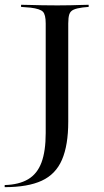

<svg xmlns="http://www.w3.org/2000/svg" viewBox="-64 -591 434 804"><path d="M127.4 -201.6V-492.7Q127.4 -529.8 115.7 -541.9Q104 -554 64.5 -558.9L24.2 -562.1V-571Q41.9 -571 64.1 -570.2Q86.3 -569.4 112.5 -569Q138.7 -568.5 167.7 -568.5H174.2H183.9Q209.7 -568.5 231.9 -569Q254 -569.4 273.4 -570.2Q292.7 -571 307.3 -571V-562.1L282.3 -559.7Q257.3 -556.5 244 -550.4Q230.6 -544.4 226.2 -531Q221.8 -517.7 221.8 -492.7V-201.6ZM-44.4 192.7V183.9Q15.3 182.3 53.6 159.7Q91.9 137.1 109.7 89.5Q127.4 41.9 127.4 -33.9V-201.6H221.8V-81.5Q221.8 16.9 195.6 77.8Q169.4 138.7 110.9 165.7Q52.4 192.7 -44.4 192.7Z"/></svg>

Font: Playfair 144pt SemiExpanded Medium
Style: Regular
Weight: 500
Width: 6
Designer: Claus Eggers Sørensen
Foundry: Claus Eggers Sørensen
Version: Version 2.203